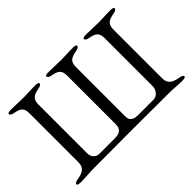

<svg xmlns="http://www.w3.org/2000/svg" viewBox="-109 -950 1253 1253"><g transform="rotate(-45 517.0 -324.0)"><path d="M558 -550C558 -598 579 -613 629 -622C652 -626 662 -633 662 -642C662 -650 650 -653 633 -653C579 -653 567 -650 524 -650C478 -650 461 -653 407 -653C390 -653 378 -650 378 -642C378 -633 388 -626 411 -622C461 -613 478 -597 478 -548V-106C478 -77 473 -41 411 -41H264C233 -41 212 -67 212 -99V-549C212 -597 232 -613 282 -622C305 -626 315 -633 315 -642C315 -650 303 -653 286 -653C232 -653 220 -650 177 -650C131 -650 114 -653 60 -653C43 -653 31 -650 31 -642C31 -633 41 -626 64 -622C114 -613 130 -597 130 -549V-97C130 -50 102 -33 52 -24C29 -20 19 -15 19 -6C19 2 31 5 48 5C102 5 126 0 176 0C310 -1 416 -1 522 -1C628 -1 735 0 870 0C916 0 933 5 987 5C1004 5 1016 2 1016 -6C1016 -15 1006 -20 983 -24C933 -33 904 -51 904 -98V-550C904 -597 925 -613 975 -622C998 -626 1008 -633 1008 -642C1008 -650 996 -653 979 -653C925 -653 913 -650 870 -650C824 -650 807 -653 753 -653C736 -653 724 -650 724 -642C724 -633 734 -626 757 -622C807 -613 824 -597 824 -549V-106C824 -77 801 -41 766 -41H620C564 -41 558 -74 558 -92Z"/></g></svg>

Font: EB Garamond 12
Style: Regular
Weight: 400
Version: Version 0.016+